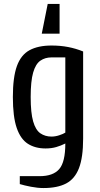

<svg xmlns="http://www.w3.org/2000/svg" viewBox="-20 -740 505 970"><path d="M200 210Q170 210 136.5 203.5Q103 197 80 190V150H180Q248 150 279 114.5Q310 79 310 -15Q288 -4 264 3Q240 10 210 10Q158 10 121 -13.5Q84 -37 64.5 -93.5Q45 -150 45 -250Q45 -350 65.5 -406.5Q86 -463 129.5 -486.5Q173 -510 240 -510Q285 -510 324 -502.5Q363 -495 400 -480V-40Q400 55 379 109.5Q358 164 314 187Q270 210 200 210ZM240 -50Q259 -50 279 -56.5Q299 -63 310 -70V-450H240Q208 -450 184 -433.5Q160 -417 147.5 -373.5Q135 -330 135 -250Q135 -170 147.5 -126.5Q160 -83 184 -66.5Q208 -50 240 -50ZM191 -570 221 -720H281V-570Z"/></svg>

Font: Cuprum
Style: Regular
Weight: 400
Designer: Jovanny Lemonad
Foundry: Jovanny Lemonad
Version: Version 3.000